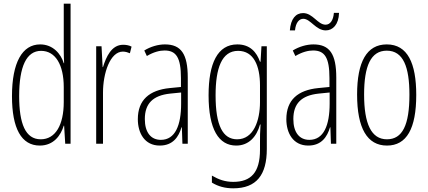

<svg xmlns="http://www.w3.org/2000/svg" viewBox="-20 -780 2325 1042"><path d="M196 10C271 10 310 -45 326 -98H328L334 0H363V-760H326V-506C326 -484 327 -463 328 -437H326C311 -487 268 -539 198 -539C101 -539 45 -441 45 -258C45 -83 96 10 196 10ZM201 -24C118 -24 84 -109 84 -258C84 -420 124 -504 203 -504C281 -504 326 -428 326 -307V-226C326 -102 281 -24 201 -24Z M648 -537C585 -537 556 -471 539 -416H537L531 -529H502V0H539V-278C539 -381 577 -500 647 -500C661 -500 676 -495 685 -491L694 -527C679 -535 662 -537 648 -537Z M875 -539C838 -539 797 -527 763 -506L777 -476C814 -498 847 -506 873 -506C936 -506 962 -468 962 -356V-308L901 -302C791 -291 728 -238 728 -133C728 -59 764 10 847 10C919 10 950 -38 965 -89H967L970 0H999V-359C999 -487 963 -539 875 -539ZM903 -272 963 -278V-218C963 -100 931 -21 853 -21C799 -21 766 -61 766 -134C766 -218 810 -262 903 -272Z M1268 -539C1161 -539 1112 -437 1112 -263C1112 -78 1167 10 1262 10C1330 10 1373 -38 1391 -104H1394C1391 -65 1391 -37 1391 -8V33C1391 156 1342 207 1246 207C1202 207 1168 195 1130 173V211C1164 232 1202 242 1246 242C1372 242 1428 169 1428 29V-529H1399L1394 -445H1391C1373 -496 1338 -539 1268 -539ZM1272 -504C1357 -504 1391 -423 1391 -317V-226C1391 -125 1356 -24 1267 -24C1189 -24 1150 -99 1150 -263C1150 -409 1183 -504 1272 -504Z M1553 -615H1581C1585 -658 1604 -678 1626 -678C1665 -678 1694 -615 1748 -615C1786 -615 1818 -646 1820 -710H1792C1789 -670 1772 -646 1747 -646C1704 -646 1678 -709 1625 -709C1585 -709 1558 -678 1553 -615ZM1681 -539C1644 -539 1603 -527 1569 -506L1583 -476C1620 -498 1653 -506 1679 -506C1742 -506 1768 -468 1768 -356V-308L1707 -302C1597 -291 1534 -238 1534 -133C1534 -59 1570 10 1653 10C1725 10 1756 -38 1771 -89H1773L1776 0H1805V-359C1805 -487 1769 -539 1681 -539ZM1709 -272 1769 -278V-218C1769 -100 1737 -21 1659 -21C1605 -21 1572 -61 1572 -134C1572 -218 1616 -262 1709 -272Z M2239 -265C2239 -437 2192 -539 2079 -539C1970 -539 1918 -444 1918 -267C1918 -84 1973 10 2080 10C2187 10 2239 -82 2239 -265ZM1956 -267C1956 -421 1992 -505 2079 -505C2169 -505 2202 -416 2202 -266C2202 -101 2164 -24 2080 -24C1995 -24 1956 -108 1956 -267Z"/></svg>

Font: Noto Sans Telugu ExtraCondensed ExtraLight
Style: Regular
Weight: 200
Width: 2
Designer: Jelle Bosma - Monotype Design Team
Foundry: Monotype Imaging Inc.
Version: Version 2.005